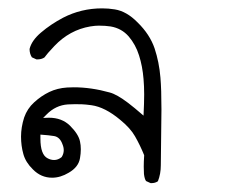

<svg xmlns="http://www.w3.org/2000/svg" viewBox="-20 -251 540 450"><path d="M356.9 136.2 358.4 5.9Q358.4 -42 356 -69.3Q353 -105.5 342.3 -137.7Q331.1 -170.4 302.7 -198.2Q276.9 -224.6 249 -229Q234.4 -231.4 219.2 -231.4Q170.4 -231.4 127.9 -209.5Q99.1 -194.3 76.2 -174.8Q54.2 -156.2 49.3 -136.2Q49.3 -125 54.7 -116.7L65.4 -111.8Q66.9 -111.8 67.9 -111.8Q77.1 -111.8 84 -116.2Q89.8 -124.5 107.4 -143.1Q143.1 -180.7 191.4 -189Q203.1 -190.9 211.4 -190.9Q227.1 -190.9 239.3 -189Q265.1 -184.6 281.7 -165.5Q297.9 -146.5 305.9 -121.1Q314 -95.7 316.4 -65.9Q317.9 -49.3 317.9 -29.5Q317.9 -9.8 316.4 20Q293.9 0.5 280.3 -9.8Q253.9 -29.8 237.3 -34.2Q193.8 -46.4 152.8 -46.4Q144.5 -46.4 137.2 -45.9Q114.3 -44.4 95.5 -35.4Q76.7 -26.4 60.1 -11.2Q43.9 3.4 36.6 24.4Q29.3 47.4 29.3 69.1Q29.3 90.8 34.7 109.9Q40 129.4 57.1 146Q76.2 165.5 102.1 165.5Q121.6 165.5 141.1 153.8Q164.1 140.6 167.5 119.6Q169.4 108.9 169.4 98.9Q169.4 88.9 167.5 80.6Q164.1 63.5 144 43.5Q125 24.9 94.7 24.9Q93.3 24.9 81.1 25.4L88.9 17.6Q110.4 -4.4 139.2 -6.3Q148.4 -6.8 155.5 -6.8Q162.6 -6.8 171.6 -6.6Q180.7 -6.3 194.3 -4.4Q226.1 0 261.7 29.8Q285.6 49.3 296.4 68.4Q308.6 89.8 317.9 112.8Q316.9 128.4 316.9 139.4Q316.9 150.4 317.4 156.7Q318.8 168.5 322.3 173.3L333 178.2Q334 178.2 335 178.2Q343.8 178.2 350.1 173.8Q356.9 156.7 356.9 136.2ZM106.9 124Q99.1 124 91.8 120.1Q74.7 111.8 74.7 73.7Q74.7 71.3 74.7 64.5Q95.2 65.9 106.9 67.9Q120.6 70.3 126.5 87.4Q129.4 94.2 129.4 101.1Q129.4 109.4 124.5 117.2Q116.2 124 106.9 124Z"/></svg>

Font: Bakudai
Style: Light
Weight: 300
Version: Version 1.48